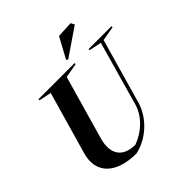

<svg xmlns="http://www.w3.org/2000/svg" viewBox="-236 -1082 1273 1273"><g transform="rotate(-45 400.0 -446.0)"><path d="M320 14C436 -10 537 -106 568 -216L698 -672L800 -690V-700H585V-690L672 -672L545 -222C521 -137 447 -65 356 -32C240 -32 190 -104 224 -224L352 -672L454 -690V-700H115V-690L202 -672L76 -232C33 -82 131 14 320 14ZM440 -746 636 -880 622 -906 508 -900 430 -756Z"/></g></svg>

Font: Mazius Display Extra Italic
Style: Bold
Weight: 700
Italic angle: -17°
Designer: Alberto Casagrande & Collletttivo
Foundry: Collletttivo
Version: Version 2.000;Glyphs 3.2 (3217)